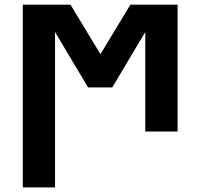

<svg xmlns="http://www.w3.org/2000/svg" viewBox="-20 -566 862 826"><path d="M744.1 0H605V-428.2L462.9 -189.9H358.9L216.8 -428.2V240.2H78.1V-545.9H283.2L412.1 -333L541 -545.9H744.1Z"/></svg>

Font: NotoSans-Bold
Style: Bold
Weight: 700
Designer: Monotype Design team
Foundry: Monotype Imaging Inc.
Version: Version 1.04